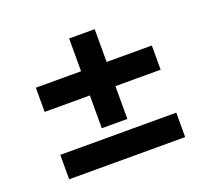

<svg xmlns="http://www.w3.org/2000/svg" viewBox="-99 -674 870 798"><g transform="rotate(-20 335.5 -275.0)"><path d="M279 -153V-298H79V-405H279V-550H392V-405H592V-298H392V-153ZM79 0V-108H592V0Z"/></g></svg>

Font: Nunito Sans 10pt SemiExpanded ExtraBold
Style: Regular
Weight: 800
Width: 6
Designer: Vernon Adams
Foundry: Vernon Adams
Version: Version 3.101;gftools[0.9.27]